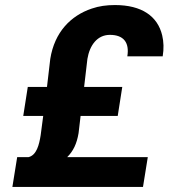

<svg xmlns="http://www.w3.org/2000/svg" viewBox="-20 -740 667 760"><path d="M72 -281H151L141 -205C135 -167 125 -126 93 -118H48L29 0H546L565 -118H246C270 -142 284 -171 291 -213L299 -281H446L464 -396H313L326 -507C335 -561 365 -602 415 -602C469 -602 493 -572 484 -517H624C629 -547 628 -575 622 -600C604 -676 541 -720 435 -720C402 -720 372 -716 343 -706C260 -678 196 -613 179 -507L166 -396H90Z"/></svg>

Font: Asimov Pro
Style: BdObl
Weight: 700
Designer: Google
Version: Version 2.000980; 2014